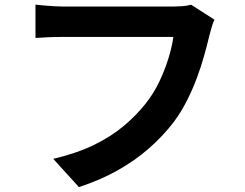

<svg xmlns="http://www.w3.org/2000/svg" viewBox="-20 -749 1040 814"><path d="M889.2 -665.6Q882.3 -651.5 876.9 -632.1Q871.5 -612.7 867.1 -596.3Q858.6 -559.8 845.8 -514.1Q833.1 -468.4 814.9 -419.2Q796.7 -370.1 772.3 -322Q747.9 -273.9 716.8 -231.9Q671.6 -172.6 611.9 -120.3Q552.3 -68 478.1 -26.4Q403.9 15.2 314.6 44.2L205.7 -75.5Q305.4 -99.1 377.8 -134.3Q450.3 -169.6 504 -214.5Q557.7 -259.4 597.6 -310Q630.9 -352 654.6 -401.2Q678.2 -450.4 693.6 -500Q708.9 -549.5 715.1 -592.4Q700.3 -592.4 665.5 -592.4Q630.7 -592.4 584.5 -592.4Q538.2 -592.4 487.6 -592.4Q437.1 -592.4 389.9 -592.4Q342.7 -592.4 305.3 -592.4Q267.9 -592.4 249.4 -592.4Q215 -592.4 182.6 -591.1Q150.1 -589.8 130.4 -588.1V-729.4Q145.7 -727.6 167.1 -725.7Q188.4 -723.8 211 -722.5Q233.6 -721.2 249.6 -721.2Q265.4 -721.2 295.3 -721.2Q325.3 -721.2 364 -721.2Q402.7 -721.2 445.3 -721.2Q488 -721.2 530.2 -721.2Q572.4 -721.2 609.4 -721.2Q646.5 -721.2 673.6 -721.2Q700.7 -721.2 712.4 -721.2Q727.4 -721.2 749.1 -722.5Q770.8 -723.8 790.5 -728.9Z"/></svg>

Font: Shanggu Sans SC VF
Style: Regular
Weight: 250
Designer: GuiWonder
Version: Version 1.021